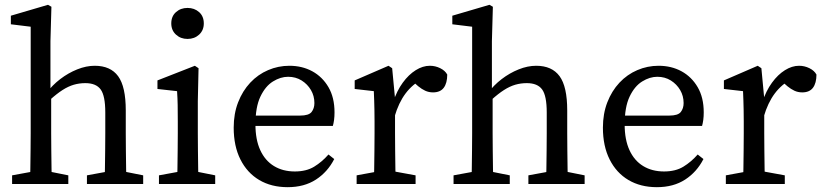

<svg xmlns="http://www.w3.org/2000/svg" viewBox="-20 -759 3395 792"><path d="M370.7 -487.7Q435.8 -487.7 467.3 -444.7Q498.8 -401.7 498.8 -303.4V-210Q498.8 -178 499.3 -137.5Q499.8 -97 500.3 -60Q500.8 -23 501.8 0H411.3Q412.3 -23 412.8 -60Q413.3 -97 413.8 -137.5Q414.3 -178 414.3 -210V-295.2Q414.3 -364 395.2 -390.1Q376.2 -416.1 332 -416.1Q307.4 -416.1 284.5 -409.5Q261.7 -402.8 237.9 -387.6Q214.1 -372.4 185.5 -346.5H163.7V-393H215.5L170.9 -374.4Q195.5 -407.5 228.4 -432.7Q261.3 -457.9 298.5 -472.8Q335.6 -487.7 370.7 -487.7ZM447.5 -55.7H470.7L570.6 -35.7V0H338.6V-35.7ZM162.1 -55.7 261.8 -35.7V0H29.9V-35.7L138.9 -55.7ZM106.6 -210V-648.8L24.8 -658.8V-694.2L178 -739.2L192.1 -731.1L188.1 -589.2V-378L191.1 -365V-210Q191.1 -179 191.6 -138.5Q192.1 -98 192.6 -60.5Q193.1 -23 194.1 0H103.6Q104.6 -23 105.1 -60.5Q105.6 -98 106.1 -138.5Q106.6 -179 106.6 -210Z M753.6 -598.4Q725.2 -598.4 705.9 -616.2Q686.5 -634 686.5 -662.4Q686.5 -691.8 705.9 -709Q725.2 -726.3 753.6 -726.3Q782 -726.3 801.4 -709Q820.7 -691.8 820.7 -662.4Q820.7 -634 801.4 -616.2Q782 -598.4 753.6 -598.4ZM799 0H710.4Q711.4 -23 711.9 -60.5Q712.4 -98 712.9 -138.5Q713.4 -179 713.4 -210V-257Q713.4 -298 712.9 -325.5Q712.4 -353 710.4 -383L629.5 -392V-427.3L783.8 -487.7L799 -477.6L796 -342V-210Q796 -179 796.5 -138.5Q797 -98 797.5 -60.5Q798 -23 799 0ZM767.9 -55.7 867.7 -35.7V0H635.7V-35.7L744.7 -55.7Z M1173.7 -487.7Q1226.5 -487.7 1268.3 -464.9Q1310 -442.1 1335 -399.3Q1359.9 -356.5 1359.9 -295.5Q1359.9 -278.5 1358 -264.2Q1356 -249.8 1353 -239.6H982.7V-282.2H1217.9Q1253.9 -282.2 1265.4 -297.2Q1276.9 -312.2 1276.9 -333.9Q1276.9 -363.2 1262.7 -387.5Q1248.5 -411.8 1224.1 -427.1Q1199.6 -442.3 1168.4 -442.3Q1137.1 -442.3 1105.9 -422.9Q1074.6 -403.5 1054.2 -360.6Q1033.7 -317.7 1033.7 -245.7Q1033.7 -182.8 1053.6 -139.6Q1073.5 -96.3 1110.2 -74Q1146.8 -51.7 1196.1 -51.7Q1243.7 -51.7 1276 -71.5Q1308.3 -91.2 1335 -121.7L1358.7 -102.9Q1331.5 -49.6 1283.2 -18.2Q1234.9 13.1 1166.6 13.1Q1099.3 13.1 1049.4 -16.4Q999.5 -46 971.8 -101.1Q944 -156.3 944 -232.5Q944 -289.9 962.2 -336.9Q980.4 -383.9 1012.2 -417.9Q1044 -451.8 1085.8 -469.7Q1127.6 -487.7 1173.7 -487.7Z M1522 0Q1523 -23 1523.5 -60.5Q1524 -98 1524.5 -138.5Q1525 -179 1525 -210V-257.7Q1525 -285.7 1524.5 -306Q1524 -326.4 1523.5 -344.7Q1523 -363 1522 -383L1443.1 -392V-427.3L1582.6 -487.7L1597.7 -477.6L1609.5 -352.7V-210Q1609.5 -179 1610 -138.5Q1610.5 -98 1611 -60.5Q1611.5 -23 1612.5 0ZM1451.1 0V-35.7L1560.3 -55.7H1585.1L1694.3 -35.7V0ZM1567.6 -278.2V-344.8H1625.6L1601.3 -336.7Q1616.9 -384.5 1641.4 -417.9Q1665.8 -451.4 1694.9 -469.5Q1724 -487.7 1753 -487.7Q1775.6 -487.7 1795.9 -477.7Q1816.1 -467.7 1824.9 -451.4Q1824.8 -416.2 1810.5 -397Q1796.2 -377.9 1766.2 -377.9Q1748.9 -377.9 1734.1 -384.7Q1719.4 -391.5 1705.2 -403.2L1678.1 -427L1726.6 -435.6Q1681.7 -411.9 1653 -373.5Q1624.2 -335.1 1607.6 -277.8Z M2191.7 -487.7Q2256.8 -487.7 2288.3 -444.7Q2319.8 -401.7 2319.8 -303.4V-210Q2319.8 -178 2320.3 -137.5Q2320.8 -97 2321.3 -60Q2321.8 -23 2322.8 0H2232.3Q2233.3 -23 2233.8 -60Q2234.3 -97 2234.8 -137.5Q2235.3 -178 2235.3 -210V-295.2Q2235.3 -364 2216.2 -390.1Q2197.2 -416.1 2153 -416.1Q2128.4 -416.1 2105.5 -409.5Q2082.7 -402.8 2058.9 -387.6Q2035.1 -372.4 2006.5 -346.5H1984.7V-393H2036.5L1991.9 -374.4Q2016.5 -407.5 2049.4 -432.7Q2082.3 -457.9 2119.5 -472.8Q2156.6 -487.7 2191.7 -487.7ZM2268.5 -55.7H2291.7L2391.6 -35.7V0H2159.6V-35.7ZM1983.1 -55.7 2082.8 -35.7V0H1850.9V-35.7L1959.9 -55.7ZM1927.6 -210V-648.8L1845.8 -658.8V-694.2L1999 -739.2L2013.1 -731.1L2009.1 -589.2V-378L2012.1 -365V-210Q2012.1 -179 2012.6 -138.5Q2013.1 -98 2013.6 -60.5Q2014.1 -23 2015.1 0H1924.6Q1925.6 -23 1926.1 -60.5Q1926.6 -98 1927.1 -138.5Q1927.6 -179 1927.6 -210Z M2696.7 -487.7Q2749.5 -487.7 2791.3 -464.9Q2833 -442.1 2858 -399.3Q2882.9 -356.5 2882.9 -295.5Q2882.9 -278.5 2881 -264.2Q2879 -249.8 2876 -239.6H2505.7V-282.2H2740.9Q2776.9 -282.2 2788.4 -297.2Q2799.9 -312.2 2799.9 -333.9Q2799.9 -363.2 2785.7 -387.5Q2771.5 -411.8 2747.1 -427.1Q2722.6 -442.3 2691.4 -442.3Q2660.1 -442.3 2628.9 -422.9Q2597.6 -403.5 2577.2 -360.6Q2556.7 -317.7 2556.7 -245.7Q2556.7 -182.8 2576.6 -139.6Q2596.5 -96.3 2633.2 -74Q2669.8 -51.7 2719.1 -51.7Q2766.7 -51.7 2799 -71.5Q2831.3 -91.2 2858 -121.7L2881.7 -102.9Q2854.5 -49.6 2806.2 -18.2Q2757.9 13.1 2689.6 13.1Q2622.3 13.1 2572.4 -16.4Q2522.5 -46 2494.8 -101.1Q2467 -156.3 2467 -232.5Q2467 -289.9 2485.2 -336.9Q2503.4 -383.9 2535.2 -417.9Q2567 -451.8 2608.8 -469.7Q2650.6 -487.7 2696.7 -487.7Z M3045 0Q3046 -23 3046.5 -60.5Q3047 -98 3047.5 -138.5Q3048 -179 3048 -210V-257.7Q3048 -285.7 3047.5 -306Q3047 -326.4 3046.5 -344.7Q3046 -363 3045 -383L2966.1 -392V-427.3L3105.6 -487.7L3120.7 -477.6L3132.5 -352.7V-210Q3132.5 -179 3133 -138.5Q3133.5 -98 3134 -60.5Q3134.5 -23 3135.5 0ZM2974.1 0V-35.7L3083.3 -55.7H3108.1L3217.3 -35.7V0ZM3090.6 -278.2V-344.8H3148.6L3124.3 -336.7Q3139.9 -384.5 3164.4 -417.9Q3188.8 -451.4 3217.9 -469.5Q3247 -487.7 3276 -487.7Q3298.6 -487.7 3318.9 -477.7Q3339.1 -467.7 3347.9 -451.4Q3347.8 -416.2 3333.5 -397Q3319.2 -377.9 3289.2 -377.9Q3271.9 -377.9 3257.1 -384.7Q3242.4 -391.5 3228.2 -403.2L3201.1 -427L3249.6 -435.6Q3204.7 -411.9 3176 -373.5Q3147.2 -335.1 3130.6 -277.8Z"/></svg>

Font: Adobe Variable Font Prototype
Style: Regular
Weight: 389
Designer: Frank Grießhammer
Foundry: Adobe
Version: Version 1.004;hotconv 1.0.113;makeotfexe 2.5.65598